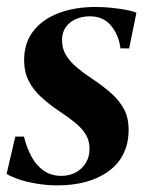

<svg xmlns="http://www.w3.org/2000/svg" viewBox="-26 -534 436 565"><path d="M354 -391.5H328.5Q324 -430 301.2 -458Q278.5 -486 238.5 -486Q215.5 -486 197 -477.8Q178.5 -469.5 167.5 -454Q156.5 -438.5 156.5 -415.5Q156.5 -391.5 168 -372.2Q179.5 -353 199 -336.5Q218.5 -320 242.5 -304Q276.5 -281.5 301 -259.8Q325.5 -238 339 -212.5Q352.5 -187 352.5 -152.5Q352.5 -112.5 337.5 -82Q322.5 -51.5 294.5 -30.8Q266.5 -10 228 0.8Q189.5 11.5 143 11.5Q111.5 11.5 80.8 6.2Q50 1 26.8 -7.2Q3.5 -15.5 -6.5 -22.5L19 -132H44.5Q52 -101 65.8 -74.8Q79.5 -48.5 101.5 -32.5Q123.5 -16.5 155 -16.5Q178.5 -16.5 197.2 -26.8Q216 -37 226.8 -55Q237.5 -73 237.5 -96Q237.5 -120 226.2 -138.5Q215 -157 194.5 -173.5Q174 -190 146 -208.5Q120 -226 96.8 -246.8Q73.5 -267.5 59.2 -294.5Q45 -321.5 45 -357.5Q45 -407.5 71.8 -442.2Q98.5 -477 146 -495.2Q193.5 -513.5 256 -513.5Q279 -513.5 302.8 -511Q326.5 -508.5 346 -504.8Q365.5 -501 375.5 -496.5Z"/></svg>

Font: Merriweather 144pt SemiBold
Style: Italic
Weight: 600
Italic angle: -7.8°
Version: Version 2.101